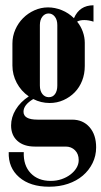

<svg xmlns="http://www.w3.org/2000/svg" viewBox="-20 -532 384 727"><path d="M166 175Q94 175 52.5 139Q11 103 13 44H70Q68 94 96 123.5Q124 153 172 153Q194 153 213 146.5Q232 140 246.5 129Q261 118 269.5 104Q278 90 278 74Q278 51 264 37Q250 23 229 23H112Q70 23 46 1.5Q22 -20 22 -57Q22 -88 39.5 -117Q57 -146 89 -167Q60 -187 43.5 -218Q27 -249 27 -284V-367Q27 -395 38 -420Q49 -445 67.5 -463.5Q86 -482 110.5 -493Q135 -504 162 -504Q188 -504 214 -493.5Q240 -483 260 -463Q281 -512 334 -512V-450Q316 -456 299 -456Q281 -456 272 -450Q286 -433 293.5 -412Q301 -391 301 -370V-282Q301 -252 291 -226.5Q281 -201 263 -182.5Q245 -164 220.5 -153Q196 -142 168 -142Q135 -142 106 -157Q69 -135 69 -109Q69 -79 122 -79H253Q294 -79 319 -50.5Q344 -22 344 26Q344 58 330.5 85.5Q317 113 293.5 133Q270 153 237.5 164Q205 175 166 175ZM131 -208Q131 -188 140.5 -176Q150 -164 165 -164Q180 -164 188.5 -176Q197 -188 197 -208V-437Q197 -457 187.5 -469Q178 -481 164 -481Q150 -481 140.5 -469Q131 -457 131 -437Z"/></svg>

Font: Moniqa Extra Bold Narrow Heading
Style: Regular
Weight: 800
Width: 4
Designer: Rajesh Rajput
Foundry: Rajesh Rajput
Version: Version 1.000;December 15, 2022;FontCreator 14.0.0.2794 32-b